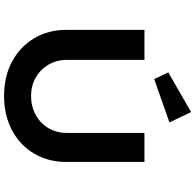

<svg xmlns="http://www.w3.org/2000/svg" viewBox="-28 -948 982 967"><g transform="rotate(90 463.5 -465.0)"><path d="M464 6Q365 6 290 -34.5Q215 -75 173 -146Q131 -217 131 -306V-701H282V-312Q282 -259 306 -218Q330 -177 371 -153.5Q412 -130 464 -130Q517 -130 559.5 -153.5Q602 -177 626 -218Q650 -259 650 -312V-701H796V-306Q796 -217 754.5 -146Q713 -75 637.5 -34.5Q562 6 464 6ZM379 -750 345 -821 545 -936 597 -827Z"/></g></svg>

Font: Lexend Giga SemiBold
Style: Regular
Weight: 600
Designer: Bonnie Shaver-Troup, Thomas Jockin
Foundry: Lexend
Version: Version 1.007